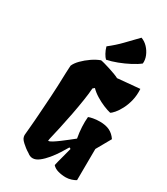

<svg xmlns="http://www.w3.org/2000/svg" viewBox="-243 -1119 1077 1235"><g transform="rotate(30 295.5 -501.0)"><path d="M210.4 9.8Q198.7 9.8 189 5.4Q179.2 1 170.4 -6.3Q155.3 -15.1 141.4 -25.9Q127.4 -36.6 118.2 -45.4Q103 -59.1 97.4 -69.6Q91.8 -80.1 91.3 -93.8Q95.2 -136.7 97.4 -161.9Q99.6 -187 101.1 -205.3Q102.5 -223.6 104 -244.9Q105.5 -266.1 107.9 -301.3Q111.8 -352.5 114 -391.8Q116.2 -431.2 118.2 -472.7Q120.1 -514.2 121.6 -571.8Q122.1 -582 123 -602.3Q124 -622.6 124.5 -627.9Q133.8 -650.9 158.9 -676.5Q184.1 -702.1 215.8 -723.9Q247.6 -745.6 277.3 -756.3Q287.6 -754.9 307.6 -749.3Q327.6 -743.7 350.6 -736.3Q373.5 -729 393.3 -721.4Q413.1 -713.9 423.3 -708L587.9 -723.1Q590.8 -676.8 581.1 -637Q571.3 -597.2 555.2 -566.7Q539.1 -536.1 522.7 -517.1Q506.3 -498 496.1 -493.2Q474.6 -498 443.8 -510.7Q413.1 -523.4 382.8 -542Q352.5 -560.5 332 -582L319.3 -571.3Q317.4 -535.6 308.8 -480.2Q300.3 -424.8 288.6 -363.8Q276.9 -302.7 264.6 -247.6Q252.4 -192.4 243.7 -156.2L240.7 -138.2L242.2 -137.7Q251 -137.2 269.8 -148.9Q288.6 -160.6 312 -178Q335.4 -195.3 357.7 -213.1Q379.9 -231 395 -242.7Q387.2 -284.2 385.3 -324.2Q383.3 -364.3 386.7 -397.9Q396 -402.3 418.7 -406.7Q441.4 -411.1 468.3 -411.1Q512.2 -411.1 541.5 -396.7Q570.8 -382.3 591.3 -351.6L530.3 -243.7L528.8 -11.2Q517.1 -3.4 496.6 3.2Q476.1 9.8 456.1 9.8Q426.8 9.8 399.2 2.2Q371.6 -5.4 356 -23.4Q362.8 -55.2 372.1 -87.9Q381.3 -120.6 392.1 -164.1L381.3 -169.4Q368.7 -147 349.1 -116.5Q329.6 -85.9 305.9 -57.1Q282.2 -28.3 257.6 -9.3Q232.9 9.8 210.4 9.8ZM302.7 -775.4Q292 -785.2 280.3 -806.2Q268.6 -827.1 262.2 -851.1Q312 -890.1 347.9 -927.5Q383.8 -964.8 429.7 -1012.2Q457 -1002.4 478.3 -980Q499.5 -957.5 511.2 -929.2Q522.9 -900.9 520 -872.6Q497.1 -854 459 -834Q420.9 -814 379.2 -798.1Q337.4 -782.2 302.7 -775.4Z"/></g></svg>

Font: Fruktur
Style: Italic
Weight: 400
Italic angle: -8°
Designer: Viktoriya Grabowska, Eben Sorkin
Foundry: Viktoriya Grabowska
Version: Version 1.008; ttfautohint (v1.8.4.7-5d5b)